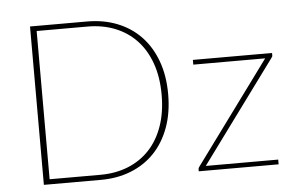

<svg xmlns="http://www.w3.org/2000/svg" viewBox="-50 -776 1304 849"><g transform="rotate(-5 602.0 -351.5)"><path d="M111.5 0ZM694 -351.5Q694 -269 670 -203.8Q646 -138.5 602.5 -93.2Q559 -48 498.5 -24Q438 0 365 0H111.5V-703H365Q438 -703 498.5 -679Q559 -655 602.5 -609.8Q646 -564.5 670 -499.2Q694 -434 694 -351.5ZM665 -351.5Q665 -430 643.2 -491.2Q621.5 -552.5 581.8 -594.5Q542 -636.5 486.8 -658.5Q431.5 -680.5 365 -680.5H139V-22.5H365Q431.5 -22.5 486.8 -44.5Q542 -66.5 581.8 -108.5Q621.5 -150.5 643.2 -211.8Q665 -273 665 -351.5ZM1167.5 -482Q1167.5 -479 1166.2 -476.5Q1165 -474 1162.5 -471L832 -21H1153.5V0H799V-9.5Q799 -12.5 800.2 -15Q801.5 -17.5 804 -21L1135 -472H816V-493H1167.5Z"/></g></svg>

Font: Lato Thin
Style: Regular
Weight: 200
Designer: Lukasz Dziedzic
Foundry: tyPoland Lukasz Dziedzic
Version: Version 2.007; 2014-02-27